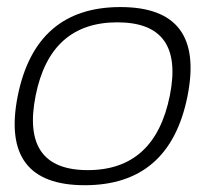

<svg xmlns="http://www.w3.org/2000/svg" viewBox="-20 -533 626 552"><path d="M232.4 -43.9Q425.3 -43.9 468.3 -258.3Q510.3 -468.8 317.4 -468.8Q124.5 -468.8 82.5 -258.3Q39.6 -43.9 232.4 -43.9ZM30.8 -256.3Q82 -512.7 326.2 -512.7Q570.3 -512.7 519 -256.3Q467.8 -0.5 223.6 -0.5Q-19.5 -0.5 30.8 -256.3Z"/></svg>

Font: Sansation Light
Style: Light Italic
Weight: 300
Designer: Bernd Montag
Version: Version 1.301